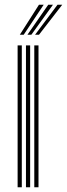

<svg xmlns="http://www.w3.org/2000/svg" viewBox="-20 -792 283 812"><path d="M125 0V-600H142.8V0ZM54.5 0V-600H72.2V0ZM89.8 0V-600H107.5V0ZM63.8 -645 144.8 -772H164.8L80.2 -645ZM128.2 -645 223.2 -772H243.2L144.8 -645ZM96 -645 184 -772H204L112.5 -645Z"/></svg>

Font: Big Shoulders Inline Text Thin Medium
Style: Regular
Weight: 500
Version: Version 2.002